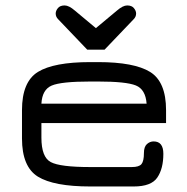

<svg xmlns="http://www.w3.org/2000/svg" viewBox="-20 -675 676 695"><path d="M358.4 -495.1 463.9 -605.5C469.7 -611.3 472.7 -618.2 472.7 -626C472.7 -632.5 470.1 -639 464.8 -645.5C459.6 -652 451.5 -655.3 440.4 -655.3C430 -655.3 417.6 -649.1 403.3 -636.7L327.1 -573.2L251 -636.7C236.7 -649.1 224.3 -655.3 213.9 -655.3C202.8 -655.3 194.7 -652 189.5 -645.5C184.2 -639 181.6 -632.5 181.6 -626C181.6 -618.2 184.6 -611.3 190.4 -605.5L295.9 -495.1ZM581.1 -276.4C581.1 -344.7 561.8 -390.8 523.4 -414.6C485 -438.3 422.2 -450.2 335 -450.2H306.6C218.8 -450.2 155.6 -438.3 117.2 -414.6C78.8 -390.8 59.6 -344.7 59.6 -276.4V-173.8C59.6 -105.5 78.8 -59.4 117.2 -35.6C155.6 -11.9 218.8 0 306.6 0H463.9C506.2 0 534.7 -10.7 549.3 -32.2C564 -53.7 571.3 -82.4 571.3 -118.2C571.3 -148.1 559.6 -163.1 536.1 -163.1C527 -163.1 518.9 -159.8 511.7 -153.3C504.6 -146.8 501 -136.1 501 -121.1C501 -101.6 498 -88.2 492.2 -81.1C486.3 -73.9 474.6 -70.3 457 -70.3H306.6C233.7 -70.3 186 -76.3 163.6 -88.4C141.1 -100.4 129.9 -129.9 129.9 -176.8V-229.5H581.1ZM335 -379.9C402.7 -379.9 448.2 -375.2 471.7 -365.7C495.1 -356.3 508.1 -334.3 510.7 -299.8H129.9C131.8 -333.7 144.2 -355.5 167 -365.2C189.8 -375 236.3 -379.9 306.6 -379.9Z"/></svg>

Font: Jura
Style: DemiBold
Weight: 600
Version: Version 2.5.1